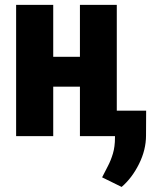

<svg xmlns="http://www.w3.org/2000/svg" viewBox="-20 -548 633 773"><path d="M352.5 -319.3V-199.2H142.6V-319.3ZM194.3 -528.3V0H44.9V-528.3ZM450.2 -528.3V0H301.8V-528.3ZM568.4 -102.5 567.9 -2.4Q567.9 55.2 539.8 111.8Q511.7 168.5 469.7 204.6L391.1 166Q402.3 143.6 414.3 120.8Q426.3 98.1 434.6 70.3Q442.9 42.5 442.9 5.9V-102.5Z"/></svg>

Font: Roboto Condensed ExtraBold
Style: Regular
Weight: 800
Designer: Christian Robertson
Foundry: Google
Version: Version 3.008; 2023